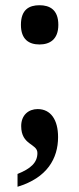

<svg xmlns="http://www.w3.org/2000/svg" viewBox="-20 -560 303 734"><path d="M131 -390C170 -390 203 -409 203 -465C203 -523 170 -540 131 -540C91 -540 60 -523 60 -465C60 -409 91 -390 131 -390ZM47 154C160 120 202 46 202 -36C202 -102 174 -143 124 -143C89 -143 61 -120 61 -78C61 -4 123 -12 123 25C123 62 97 85 47 105Z"/></svg>

Font: Noto Serif Tamil Condensed
Style: Bold
Weight: 700
Width: 3
Designer: Indian Type Foundry, Tom Grace, and the Monotype Design Team
Foundry: Monotype Imaging Inc.
Version: Version 2.004